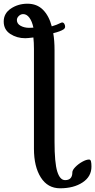

<svg xmlns="http://www.w3.org/2000/svg" viewBox="-102 -727 513 1035"><path d="M81 75V-463Q81 -497 78 -525Q46 -521 34 -521Q-11 -521 -46.5 -544Q-82 -567 -82 -611Q-82 -655 -43 -681Q-4 -707 46 -707Q97 -707 129.5 -674.5Q162 -642 177 -585Q205 -593 224 -603Q230 -606 232 -606Q240 -606 244.5 -599Q249 -592 249 -583Q249 -575 241 -569Q225 -558 185 -548Q192 -510 192 -455V37Q192 150 206.5 197Q221 244 249 244Q288 244 288 202Q288 190 304 173.5Q320 157 341.5 145Q363 133 378 133Q386 133 388.5 143Q391 153 391 171Q391 225 343 256.5Q295 288 222 288Q155 288 118 229.5Q81 171 81 75ZM78 -578Q71 -612 56.5 -631.5Q42 -651 23 -651Q10 -651 -0.5 -641Q-11 -631 -11 -619Q-11 -599 9 -588Q29 -577 55 -577Q71 -577 78 -578Z"/></svg>

Font: EB Garamond SemiBold
Style: Italic
Weight: 600
Italic angle: -17.2°
Designer: Georg Duffner and Octavio Pardo
Foundry: Georg Duffner
Version: Version 1.000